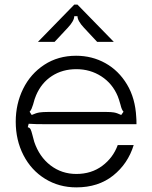

<svg xmlns="http://www.w3.org/2000/svg" viewBox="-20 -800 657 830"><path d="M48 -274Q48 -351 80 -416Q112 -481 171.5 -520Q231 -559 309 -559Q378 -559 435.5 -527Q493 -495 529 -435Q565 -375 569 -293Q570 -284 570 -263H186Q129 -263 104 -265L100 -250Q109 -248 112.5 -240.5Q116 -233 120 -217Q125 -196 128 -187Q150 -122 198.5 -85Q247 -48 310 -48Q375 -48 422 -83Q469 -118 489 -173H558Q533 -92 469 -41Q405 10 310 10Q235 10 175 -27Q115 -64 81.5 -129Q48 -194 48 -274ZM117 -303Q137 -312 151.5 -314Q166 -316 186 -316H441Q459 -316 472 -314Q485 -312 504 -303L514 -317Q506 -325 501 -347Q494 -372 489 -384Q466 -439 418 -470Q370 -501 310 -501Q250 -501 204.5 -471.5Q159 -442 136 -388Q130 -375 123 -348Q120 -338 116.5 -330Q113 -322 108 -317ZM144 -619 301 -780H315L472 -619H400L343 -680Q315 -710 315 -730H301Q301 -710 273 -680L216 -619Z"/></svg>

Font: Open Sauce Sans Light
Style: Regular
Weight: 300
Designer: Alfredo Marco Pradil
Foundry: Creative Sauce Fz LLC
Version: Version 1.477